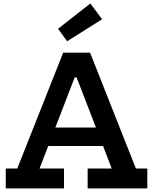

<svg xmlns="http://www.w3.org/2000/svg" viewBox="-20 -1048 852 1068"><path d="M609.5 -338.5V-236H201V-338.5ZM736 -110.5H799.5V0H467.5V-110.5H601.5L383 -677.5L451 -617.5H353L418.5 -677.5L200 -110.5H336V0H12V-110.5H76L331.5 -755H481ZM482.5 -1028.5 548 -941 353.5 -818.5 303 -888Z"/></svg>

Font: Hepta Slab SemiBold
Style: Regular
Weight: 600
Designer: Michael LaGattuta
Foundry: Michael LaGattuta
Version: Version 1.102